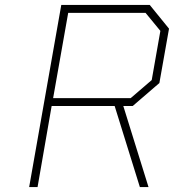

<svg xmlns="http://www.w3.org/2000/svg" viewBox="-20 -757 704 777"><path d="M98 0 228 -737H586L664 -641L625 -421L517 -328H479L581 0H546L444 -328H189L132 0ZM195 -360H509L594 -433L629 -632L569 -705H256Z"/></svg>

Font: Tomorrow ExtraLight
Style: Italic
Weight: 275
Italic angle: -10°
Designer: Tony de Marco, Monica Rizzolli
Foundry: Just in Type
Version: Version 2.002